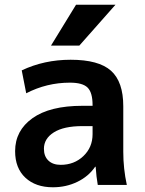

<svg xmlns="http://www.w3.org/2000/svg" viewBox="-20 -783 616 813"><path d="M302 -763H469L316 -590H196ZM279 -530Q398 -530 450 -483.5Q502 -437 502 -333V-140Q502 -69 517 0H394Q388 -33 385 -77H383Q355 -36 307.5 -13Q260 10 204 10Q131 10 87.5 -30.5Q44 -71 44 -143Q44 -230 117.5 -282.5Q191 -335 329 -335H372V-338Q372 -391 351 -412Q330 -433 276 -433Q178 -433 91 -388L72 -485Q167 -530 279 -530ZM166 -153Q166 -121 185 -103Q204 -85 237 -85Q294 -85 333 -122Q372 -159 372 -215V-249H329Q250 -249 208 -222.5Q166 -196 166 -153Z"/></svg>

Font: M PLUS 1p
Style: Bold
Weight: 700
Version: Version 1.062